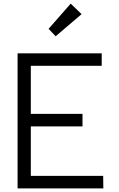

<svg xmlns="http://www.w3.org/2000/svg" viewBox="-20 -1039 659 1059"><path d="M77 -745H541V-676H150V-411H435V-342H150V-69H549L550 0H77ZM248 -880 370 -1019 430 -961 287 -839Z"/></svg>

Font: Biancoenero Regular
Style: Regular
Weight: 400
Designer: Riccardo Lorusso, Umberto Mischi
Foundry: Biancoenero Edizioni
Version: Version 0.000